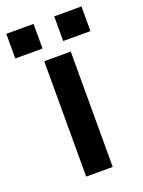

<svg xmlns="http://www.w3.org/2000/svg" viewBox="-188 -707 573 768"><g transform="rotate(-20 98.0 -323.0)"><path d="M142 -541V-646H258V-541ZM-62 -541V-646H54V-541ZM156 0H43V-491H156Z"/></g></svg>

Font: Teko Medium
Style: Regular
Weight: 500
Designer: Manushi Parikh, Jonny Pinhorn
Foundry: Indian Type Foundry
Version: Version 1.106;PS 1.0;hotconv 1.0.78;makeotf.lib2.5.61930; tt